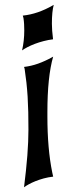

<svg xmlns="http://www.w3.org/2000/svg" viewBox="-20 -791 320 811"><path d="M73.2 -578.1Q82.5 -618.2 82.5 -662.1Q82.5 -675.3 81.8 -688.5Q81.1 -701.7 79.1 -714.8L76.2 -725.1Q139.2 -731.4 203.6 -768.6L207 -770.5Q199.2 -742.7 199.2 -690.9Q199.2 -677.2 200.4 -660.9Q201.7 -644.5 204.1 -625Q184.1 -622.6 164.3 -617.4Q144.5 -612.3 127.2 -605.7Q109.9 -599.1 95.9 -591.8Q82 -584.5 73.2 -578.1ZM81.5 0Q90.8 -73.7 95.5 -134Q100.1 -194.3 100.1 -243.2Q100.1 -282.7 99.4 -317.1Q98.6 -351.6 96.7 -382.6Q94.7 -413.6 91.6 -442.4Q88.4 -471.2 84 -500.5L81.5 -508.3Q111.3 -511.7 140.9 -522.2Q170.4 -532.7 201.2 -549.8L204.6 -551.8Q180.2 -467.3 180.2 -316.9V-299.8Q180.2 -162.6 200.7 -62.5L204.6 -44.9Q183.6 -42.5 164.8 -37.4Q146 -32.2 130.1 -25.9Q114.3 -19.5 101.8 -12.7Q89.4 -5.9 81.5 0Z"/></svg>

Font: MedievalSharp
Style: Regular
Weight: 500
Version: Version 1.0